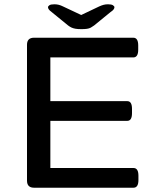

<svg xmlns="http://www.w3.org/2000/svg" viewBox="-20 -876 678 896"><path d="M139 0Q106 0 106 -33V-667Q106 -700 139 -700H602Q625 -700 625 -664V-644Q625 -608 602 -608H215V-404H574Q596 -404 596 -368V-348Q596 -312 574 -312H215V-92H603Q626 -92 626 -56V-36Q626 0 603 0ZM484 -856Q500 -856 507 -851.5Q514 -847 514 -842Q514 -838 510.5 -832.5Q507 -827 495 -819L419 -757Q411 -751 403.5 -747Q396 -743 385.5 -741.5Q375 -740 359 -740Q342 -740 331.5 -742Q321 -744 313.5 -747.5Q306 -751 298 -757L222 -819Q211 -827 207.5 -832.5Q204 -838 204 -842Q204 -847 210.5 -851.5Q217 -856 234 -856Q245 -856 254.5 -853.5Q264 -851 274 -846L359 -806L443 -846Q454 -851 463.5 -853.5Q473 -856 484 -856Z"/></svg>

Font: Asap Expanded Medium
Style: Regular
Weight: 500
Width: 7
Designer: Pablo Cosgaya
Foundry: Omnibus-Type
Version: Version 3.001